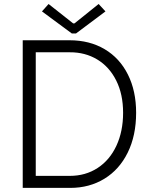

<svg xmlns="http://www.w3.org/2000/svg" viewBox="-20 -916 735 936"><path d="M90.8 -719.7H319.3Q416.5 -719.7 490 -676.3Q563.5 -632.8 603.5 -552.7Q643.6 -472.7 643.6 -366.2Q643.6 -255.4 602.8 -172.4Q562 -89.4 489 -44.7Q416 0 322.3 0H90.8ZM580.1 -366.2Q580.1 -456.5 546.6 -523.4Q513.2 -590.3 454.1 -626Q395 -661.6 320.3 -661.1H154.3V-58.6H320.3Q397 -58.6 456.1 -97.2Q515.1 -135.7 547.6 -205.8Q580.1 -275.9 580.1 -366.2ZM336.9 -801.8H342.8L460.9 -896.5L494.1 -860.4L350.6 -752.9H330.1L184.6 -860.4L216.8 -896.5Z"/></svg>

Font: Reddit Sans Fudge Light
Style: Regular
Weight: 300
Designer: Stephen Hutchings
Foundry: Reddit
Version: Version 1.013